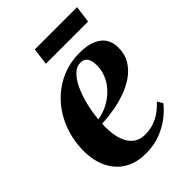

<svg xmlns="http://www.w3.org/2000/svg" viewBox="-206 -773 875 875"><g transform="rotate(-45 231.5 -336.0)"><path d="M425 -95.5Q410 -75 379.8 -50Q349.5 -25 306 -7Q262.5 11 207 11Q157 11 120.5 -5.8Q84 -22.5 60.2 -51.8Q36.5 -81 25.2 -118Q14 -155 14 -195Q14 -265 36.5 -325.5Q59 -386 100 -431.5Q141 -477 196.2 -502.5Q251.5 -528 317 -528Q367 -528 398.5 -514.2Q430 -500.5 444.8 -476.5Q459.5 -452.5 459.5 -421.5Q460 -378 440.8 -345.8Q421.5 -313.5 389.5 -291.2Q357.5 -269 318.5 -255.2Q279.5 -241.5 238.5 -234.8Q197.5 -228 162 -227Q159.5 -192 164 -160.5Q168.5 -129 180.5 -104.8Q192.5 -80.5 213.8 -66.5Q235 -52.5 266.5 -52.5Q297.5 -52.5 323.8 -62Q350 -71.5 371.5 -87.5Q393 -103.5 409.5 -121.5ZM289 -493.5Q262 -493.5 240.5 -471.5Q219 -449.5 203 -414Q187 -378.5 177 -336.2Q167 -294 163.5 -253Q187.5 -256.5 211.8 -266.5Q236 -276.5 258 -292.8Q280 -309 296.8 -330.2Q313.5 -351.5 323.2 -377.2Q333 -403 333 -432.5Q332.5 -465.5 321 -479.5Q309.5 -493.5 289 -493.5ZM184 -683H456.5L445.5 -601H173.5Z"/></g></svg>

Font: Merriweather 120pt
Style: Bold Italic
Weight: 700
Italic angle: -7.8°
Version: Version 2.101